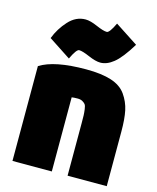

<svg xmlns="http://www.w3.org/2000/svg" viewBox="-125 -922 838 1023"><g transform="rotate(15 294.5 -410.5)"><path d="M563 15H347V-255Q347 -261 347 -272Q347 -303 346.5 -317.5Q346 -332 343.5 -351Q341 -370 335.5 -377Q330 -384 319.5 -390Q309 -396 293 -396Q273 -396 260 -394V15H43V-508Q122 -558 297 -558Q382 -558 436 -540.5Q490 -523 517 -484.5Q544 -446 553.5 -401Q563 -356 563 -286ZM359 -612Q333 -612 292.5 -629.5Q252 -647 234 -647Q219 -647 192 -590L70 -670Q91 -725 131.5 -769.5Q172 -814 225 -814Q251 -814 291 -796.5Q331 -779 350 -779Q365 -779 392 -836L519 -753Q469 -671 431 -641Q395 -612 359 -612Z"/></g></svg>

Font: Repo
Style: ExtraBlack
Weight: 1000
Designer: Stefan Peev
Foundry: Context Ltd
Version: Version 001.000